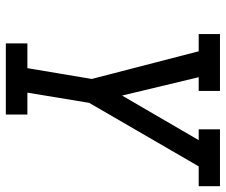

<svg xmlns="http://www.w3.org/2000/svg" viewBox="-78 -697 775 659"><g transform="rotate(90 309.5 -367.5)"><path d="M129 0V-74H214L251 -295L156 -662H97V-735H292V-662H245L308 -399L461 -662H424V-735H619V-662H551L333 -286L298 -74H373V0Z"/></g></svg>

Font: Iosevka Etoile Oblique
Style: Regular
Weight: 400
Italic angle: -9°
Designer: Belleve Invis
Foundry: Belleve Invis
Version: Version 15.5.2; ttfautohint (v1.8.4)